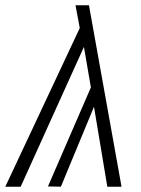

<svg xmlns="http://www.w3.org/2000/svg" viewBox="-40 -705 533 725"><path d="M418.9 0H365.2L314.9 -301.8L189.9 0L141.1 -1L303.2 -375L276.9 -527.8L38.1 0H-20L261.2 -599.1L245.1 -685.1H295.9Z"/></svg>

Font: Fira Sans Compressed Light
Style: Italic
Weight: 300
Width: 3
Italic angle: -8°
Designer: Carrois Corporate & Edenspiekermann AG
Foundry: Carrois Corporate GbR & Edenspiekermann AG
Version: Version 4.203;PS 004.203;hotconv 1.0.88;makeotf.lib2.5.64775